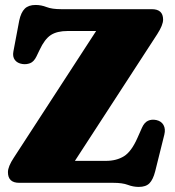

<svg xmlns="http://www.w3.org/2000/svg" viewBox="-20 -737 707 774"><path d="M614 -599.5 282 -88.5H407Q449.5 -88.5 479.8 -107.2Q510 -126 534.5 -182L552.5 -222.5Q562 -243.5 576.8 -250.2Q591.5 -257 610.5 -253Q630.5 -248.5 639.2 -232.8Q648 -217 642.5 -194.5L605.5 -46Q597 -13 582.5 1.8Q568 16.5 539.5 16.5Q517 16.5 495.2 8.2Q473.5 0 436.5 0H57.5Q12 0 12 -43Q12 -65.5 35.5 -101L367.5 -612H252.5Q210 -612 185 -595.8Q160 -579.5 139.5 -535.5L127 -509.5Q116.5 -488 101.2 -482.2Q86 -476.5 70 -479Q50 -482 40 -495.2Q30 -508.5 34 -529.5L57.5 -654Q64.5 -687 79.8 -702Q95 -717 123.5 -717Q146 -717 167.8 -708.5Q189.5 -700 227 -700H592Q637.5 -700 637.5 -658Q637.5 -636 614 -599.5Z"/></svg>

Font: Fraunces 9pt S050 Black
Style: Regular
Weight: 900
Version: Version 1.000; ttfautohint (v1.8.3)